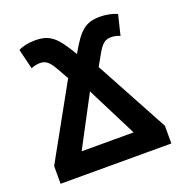

<svg xmlns="http://www.w3.org/2000/svg" viewBox="-105 -641 698 733"><g transform="rotate(-20 244.5 -274.0)"><path d="M19 0H469V-72L308 -369L330 -408C354 -453 369 -460 392 -460C404 -460 417 -457 427 -452L447 -534C430 -542 405 -548 378 -548C318 -548 293 -525 247 -444C200 -524 175 -548 114 -548C85 -548 62 -542 46 -534L66 -452C75 -456 88 -460 101 -460C124 -460 138 -452 161 -410L184 -369L19 -72ZM137 -89 245 -293 348 -89Z"/></g></svg>

Font: Noto Sans UI SemiCondensed Medium
Style: Regular
Weight: 500
Width: 4
Designer: Monotype Design Team
Foundry: Monotype Imaging Inc.
Version: Version 1.901